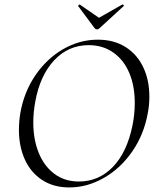

<svg xmlns="http://www.w3.org/2000/svg" viewBox="-20 -810 691 842"><path d="M63 -240Q63 -276 69 -313Q85 -406 135 -479.5Q185 -553 257 -594.5Q329 -636 409 -636Q480 -636 531 -603.5Q582 -571 608.5 -514.5Q635 -458 635 -387Q635 -348 628 -313Q611 -219 559.5 -145Q508 -71 435 -29.5Q362 12 284 12Q215 12 165 -20.5Q115 -53 89 -110.5Q63 -168 63 -240ZM561 -260Q571 -309 571 -359Q571 -433 547 -490Q523 -547 477 -579.5Q431 -612 369 -612Q280 -612 218 -546Q156 -480 135 -366Q126 -318 126 -273Q126 -199 149.5 -140.5Q173 -82 218 -48Q263 -14 326 -14Q413 -14 475 -78Q537 -142 561 -260ZM323 -784Q323 -786 326 -788.5Q329 -791 330 -790L414 -732L516 -790H518Q521 -790 522.5 -787.5Q524 -785 522 -783L415 -685Q411 -681 405 -681Q400 -681 396 -685L323 -783Z"/></svg>

Font: Cormorant Garamond
Style: Italic
Weight: 400
Italic angle: -10°
Designer: Christian Thalmann (Catharsis Fonts)
Foundry: Catharsis Fonts
Version: Version 4.000